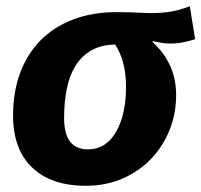

<svg xmlns="http://www.w3.org/2000/svg" viewBox="-20 -580 647 617"><path d="M470 -445Q506 -413 526 -370Q546 -327 546 -274Q546 -215 525 -162.5Q504 -110 466 -70Q428 -30 374.5 -6.5Q321 17 255 17Q145 17 83.5 -41.5Q22 -100 22 -209Q22 -284 44.5 -345Q67 -406 109.5 -449.5Q152 -493 214 -517Q276 -541 355 -541Q377 -541 393 -540.5Q409 -540 421.5 -539.5Q434 -539 444.5 -538.5Q455 -538 468 -538Q500 -538 528 -542.5Q556 -547 590 -560L607 -454Q588 -448 568.5 -444Q549 -440 526 -440Q515 -440 498.5 -442.5Q482 -445 471 -448ZM385 -302Q385 -383 350 -437Q305 -436 273.5 -418Q242 -400 222.5 -368.5Q203 -337 194.5 -294Q186 -251 186 -202Q186 -149 205.5 -124.5Q225 -100 263 -100Q320 -100 352.5 -155.5Q385 -211 385 -302Z"/></svg>

Font: Szlgxwxxxixliatcpuztgldltzi
Style: Regular
Weight: 700
Italic angle: -8°
Designer: Carrois Corporate & Edenspiekermann
Foundry: Carrois Corporate GbR & Edenspiekermann AG
Version: Version 2.001